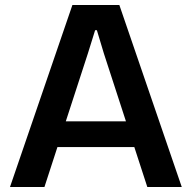

<svg xmlns="http://www.w3.org/2000/svg" viewBox="-20 -749 768 769"><path d="M20 0 270 -729H458L708 0H570L396 -535L368 -628H361L332 -535L158 0ZM199 -160 225 -263H503L529 -160Z"/></svg>

Font: Mona Sans ExtraLight SemiBold
Style: Regular
Weight: 600
Version: Version 2.000